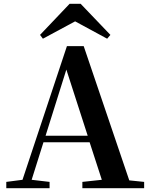

<svg xmlns="http://www.w3.org/2000/svg" viewBox="-20 -987 786 1007"><path d="M403 -967H345L190 -804L205 -784L374 -875L542 -784L559 -804ZM328 -622 440 -275H219ZM412 0H736V-33L658 -41L419 -745H331L98 -44L13 -33V0H240V-33L146 -44L208 -241H450L514 -44L412 -33Z"/></svg>

Font: Noto Serif SC
Style: Bold
Weight: 700
Designer: Ryoko NISHIZUKA 西塚涼子 (kana & ideographs); Frank Grießhammer (Latin, Greek & Cyrillic); Wenlong ZHANG 张文龙 (bopomofo); San
Foundry: Adobe
Version: Version 2.001;hotconv 1.1.0;makeotfexe 2.6.0